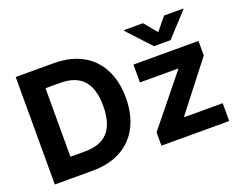

<svg xmlns="http://www.w3.org/2000/svg" viewBox="-118 -996 1536 1221"><g transform="rotate(-20 649.5 -386.0)"><path d="M321 0C542.6 0 676.8 -137.1 676.8 -364.3C676.8 -590.9 542.6 -727.3 323.2 -727.3H63.2V0ZM217 -131.7V-595.5H315C451.3 -595.5 523.4 -525.9 523.4 -364.3C523.4 -202.1 451.3 -131.7 314.6 -131.7ZM784.8 0H1243.3V-120.7H983.3V-124.6L1234 -447.1V-545.5H794V-424.7H1051.8V-420.8L784.8 -90.2ZM812.1 -767 956.3 -610.8H1068.9L1212.7 -767V-772H1083.8L1012.4 -685.4L941.1 -772H812.1Z"/></g></svg>

Font: Magic Ui Pro
Style: Bold
Weight: 700
Designer: Stefan Endress, Andreas Faust
Version: Version 1.000;FEAKit 1.0